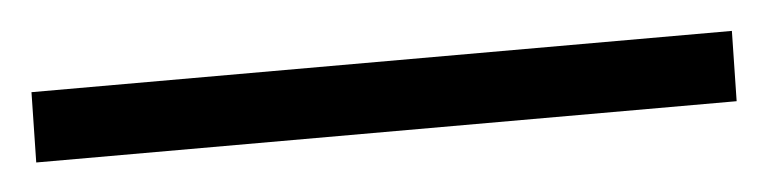

<svg xmlns="http://www.w3.org/2000/svg" viewBox="-28 0 556 139"><g transform="rotate(-5 250.0 69.5)"><path d="M505 44.5 504 95.5H-5L-4 44.5Z"/></g></svg>

Font: Merriweather 120pt ExtraBold
Style: Regular
Weight: 800
Version: Version 2.100